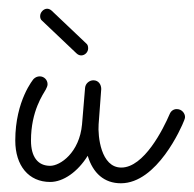

<svg xmlns="http://www.w3.org/2000/svg" viewBox="-20 -412 444 440"><path d="M181 -55C193 -15 219 8 257 8C340 8 396 -120 402 -136C403 -139 404 -141 404 -144C404 -152 397 -162 385 -162C378 -162 372 -158 369 -151C354 -116 310 -28 258 -28C211 -28 204 -100 206 -127L212 -208C212 -218 206 -228 194 -228C185 -228 176 -221 175 -211L168 -127C162 -62 118 -32 95 -32C67 -32 51 -52 51 -90C51 -158 79 -196 85 -207C87 -211 89 -215 89 -219C89 -229 81 -237 71 -237C66 -237 61 -235 57 -231C57 -231 15 -182 15 -90C15 -32 46 5 95 5C125 5 158 -18 181 -55ZM177 -313 99 -387C96 -390 92 -392 88 -392C80 -392 72 -384 72 -375C72 -371 73 -367 77 -364L155 -290C158 -287 162 -285 166 -285C175 -285 182 -293 182 -301C182 -306 181 -310 177 -313Z"/></svg>

Font: Sacramento
Style: Regular
Weight: 400
Designer: Astigmatic (AOETI)
Foundry: Astigmatic (AOETI)
Version: Version 1.000